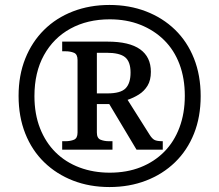

<svg xmlns="http://www.w3.org/2000/svg" viewBox="-20 -745 885 775"><path d="M422 10Q342 10 275 -16Q208 -42 158.5 -90Q109 -138 82 -206Q55 -274 55 -358Q55 -441 82 -508.5Q109 -576 158 -624.5Q207 -673 274.5 -699Q342 -725 422 -725Q502 -725 569.5 -699Q637 -673 686.5 -625Q736 -577 763 -509Q790 -441 790 -357Q790 -273 763 -205.5Q736 -138 686.5 -90Q637 -42 569.5 -16Q502 10 422 10ZM423 -48Q492 -48 547.5 -70Q603 -92 643 -132.5Q683 -173 704.5 -230.5Q726 -288 726 -358Q726 -429 704.5 -486Q683 -543 642.5 -583Q602 -623 546.5 -645Q491 -667 423 -667Q333 -667 264.5 -629.5Q196 -592 157.5 -522.5Q119 -453 119 -357Q119 -285 141.5 -227.5Q164 -170 204.5 -130Q245 -90 301 -69Q357 -48 423 -48ZM231 -141V-175H244Q264 -175 278.5 -181Q293 -187 293 -210V-503Q293 -526 278.5 -532Q264 -538 244 -538H231V-577H414Q502 -577 545.5 -546Q589 -515 589 -455Q589 -421 575.5 -399Q562 -377 540.5 -363.5Q519 -350 495 -342L584 -201Q594 -185 604 -180Q614 -175 637 -175V-141H531L421 -325H371V-210Q371 -187 386 -181Q401 -175 420 -175H434V-141ZM414 -368Q467 -368 487 -388.5Q507 -409 507 -452Q507 -496 485 -514Q463 -532 410 -532H371V-368Z"/></svg>

Font: Noto Serif Armenian SemiBold
Style: Regular
Weight: 600
Version: Version 2.007